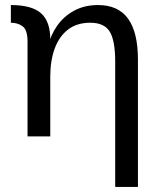

<svg xmlns="http://www.w3.org/2000/svg" viewBox="-20 -540 641 760"><path d="M89 -376Q89 -421 70 -435.5Q51 -450 23 -450V-520Q106 -520 142.5 -487.5Q179 -455 179 -384V0H89ZM436 -296Q436 -379 414.5 -414.5Q393 -450 337 -450Q285 -450 250 -423.5Q215 -397 197 -349Q179 -301 179 -237L172 -292L171 -360Q181 -402 206.5 -438.5Q232 -475 273 -497.5Q314 -520 368 -520Q448 -520 487 -466Q526 -412 526 -304V200H436Z"/></svg>

Font: Moderustic
Style: Regular
Weight: 400
Designer: Tural Alisoy
Foundry: TAFT Foundry
Version: Version 2.120